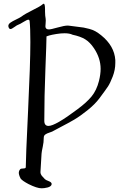

<svg xmlns="http://www.w3.org/2000/svg" viewBox="-20 -806 649 1022"><path d="M227.5 -612.3Q227.5 -584 221.7 -438Q215.8 -292 215.8 -163.1Q215.8 -135.7 238.3 -135.7Q274.4 -135.7 392.6 -224.6Q441.4 -260.7 467.8 -293Q494.1 -325.2 506.8 -375Q515.6 -410.2 515.6 -439.5Q515.6 -496.1 480.5 -548.8Q459 -581.1 433.6 -596.7Q408.2 -612.3 366.2 -621.1Q350.6 -628.9 323.2 -628.9Q303.7 -628.9 279.8 -625Q255.9 -621.1 242.2 -617.2ZM24.4 -668Q24.4 -677.7 35.6 -685.5Q46.9 -693.4 65.4 -702.1Q84 -710.9 92.8 -716.8Q113.3 -732.4 154.3 -752.4Q195.3 -772.5 207 -783.2Q210 -786.1 212.9 -786.1Q219.7 -786.1 219.7 -754.9V-744.1Q219.7 -728.5 220.7 -722.7Q223.6 -705.1 223.6 -697.3Q223.6 -690.4 222.7 -679.2Q221.7 -668 221.7 -666Q221.7 -649.4 240.2 -649.4Q251 -649.4 287.1 -659.7Q323.2 -669.9 340.8 -669.9Q341.8 -669.9 345.7 -669.4Q349.6 -668.9 350.6 -668.9Q361.3 -667 387.7 -664.1Q414.1 -661.1 425.3 -659.2Q436.5 -657.2 455.1 -652.3Q473.6 -647.5 488.3 -639.2Q502.9 -630.9 518.6 -618.2Q588.9 -561.5 593.8 -486.3V-470.7Q593.8 -434.6 580.1 -398.9Q566.4 -363.3 554.7 -345.7Q543 -328.1 508.8 -282.2Q485.4 -251 445.8 -219.2Q406.2 -187.5 375.5 -169.4Q344.7 -151.4 307.6 -132.3Q270.5 -113.3 266.6 -110.4Q259.8 -105.5 244.1 -100.6Q228.5 -95.7 220.7 -89.8Q212.9 -84 212.9 -72.3Q212.9 -48.8 207.5 -24.4Q202.1 0 201.2 11.7L195.3 110.4Q195.3 116.2 197.8 121.6Q200.2 127 202.6 129.9Q205.1 132.8 210.9 138.7Q216.8 144.5 218.8 147.5Q223.6 152.3 239.3 158.2Q254.9 164.1 254.9 172.9Q254.9 190.4 215.8 195.3Q210.9 196.3 201.2 196.3Q176.8 196.3 131.8 173.8Q98.6 156.2 89.8 144.5Q86.9 138.7 84 131.8Q80.1 120.1 80.1 115.2Q80.1 103.5 86.9 95.7Q89.8 90.8 103.5 90.8Q117.2 90.8 117.2 84Q117.2 38.1 129.4 -215.3Q141.6 -468.8 141.6 -582Q141.6 -658.2 137.7 -693.4Q136.7 -701.2 130.9 -701.2Q124 -701.2 104.5 -689Q85 -676.8 78.1 -674.8Q71.3 -672.9 56.6 -662.1Q42 -651.4 36.1 -651.4Q30.3 -651.4 27.3 -657.2Q24.4 -663.1 24.4 -668Z"/></svg>

Font: Isabella
Style: Medium
Weight: 500
Designer: John Stracke
Version: Version 001.202